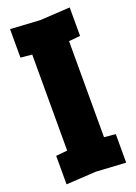

<svg xmlns="http://www.w3.org/2000/svg" viewBox="-137 -761 585 823"><g transform="rotate(-20 155.0 -350.0)"><path d="M19 4V-126L71 -131V-569L19 -574V-704L155 -696L291 -704V-574L239 -569V-131L291 -126V4L155 -4Z"/></g></svg>

Font: Tektur Condensed
Style: Bold
Weight: 700
Width: 3
Designer: Adam Jagosz
Foundry: Adam Jagosz
Version: Version 1.005;gftools[0.9.30]